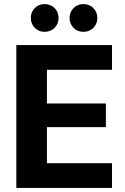

<svg xmlns="http://www.w3.org/2000/svg" viewBox="-20 -921 615 941"><path d="M60 0V-700H529V-579H210V-414H499V-298H210V-121H529V0ZM198 -765Q170 -765 150.5 -784.5Q131 -804 131 -833Q131 -862 150.5 -881.5Q170 -901 198 -901Q228 -901 247.5 -881.5Q267 -862 267 -833Q267 -804 247.5 -784.5Q228 -765 198 -765ZM389 -765Q360 -765 340.5 -784.5Q321 -804 321 -833Q321 -862 340.5 -881.5Q360 -901 389 -901Q418 -901 437.5 -881.5Q457 -862 457 -833Q457 -804 437.5 -784.5Q418 -765 389 -765Z"/></svg>

Font: DM Sans 28pt Black
Style: Regular
Weight: 900
Version: Version 4.004;gftools[0.9.30]